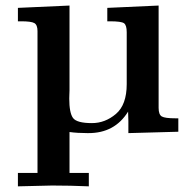

<svg xmlns="http://www.w3.org/2000/svg" viewBox="-20 -470 679 685"><path d="M43.9 147H113.8V-358.9Q113.8 -380.9 102.8 -387.5Q91.8 -394 55.2 -394H43.9V-441.9L228 -450.2V-147Q228 -142.1 227.5 -132.6Q227.1 -123 227.1 -118.2Q227.1 -67.4 240.5 -49.1Q253.9 -30.8 308.1 -30.8Q355 -30.8 393.6 -63.5Q432.1 -96.2 432.1 -169.9V-355Q432.1 -379.9 422.6 -387Q413.1 -394 372.1 -394H362.8V-441.9L545.9 -450.2V-85Q545.9 -61 557.4 -54.4Q568.8 -47.9 606 -47.9H616.2V0L438 4.9V-38.1L437 -71.8Q389.2 5.4 294.9 4.9H292Q255.9 4.9 228 1V147H296.9V194.8Q231 191.9 166 191.9Q154.8 191.9 43.9 194.8Z"/></svg>

Font: CMU Serif
Style: Bold
Weight: 700
Version: Version 0.7.0